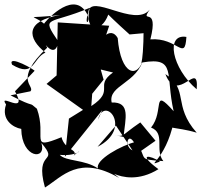

<svg xmlns="http://www.w3.org/2000/svg" viewBox="-22 -735 900 858"><path d="M45 -327C108 -213 -34 -325 5 -268C-18 -201 36 -165 73 -159C75 -26 188 -17 163 -96C246 1 130 -71 179 103C257 54 331 -44 510 60C388 -46 512 129 686 21C589 -51 648 -42 693 -13C624 11 717 -14 755 -193C707 -154 758 -172 857 -142C748 -265 824 -335 717 -404C771 -263 868 -474 857 -336C746 -430 716 -586 811 -570C804 -457 772 -569 650 -559C690 -717 600 -623 647 -692C580 -609 379 -771 372 -678C350 -609 392 -637 361 -683C297 -779 172 -629 175 -629C122 -674 82 -649 248 -668C87 -642 101 -563 181 -500C123 -474 132 -386 32 -446C9 -495 143 -418 132 -418ZM114 -327C137 -352 34 -376 189 -522C164 -565 223 -460 239 -549C158 -668 196 -622 379 -700C353 -592 430 -583 462 -670C431 -706 431 -694 557 -581C672 -592 653 -585 620 -614C619 -411 598 -454 615 -456C768 -482 716 -402 754 -238C654 -350 714 -239 653 -165C719 -139 668 -65 708 -15C585 -24 643 -21 585 -101C523 -87 401 -20 416 18C357 -23 272 -13 245 -43C334 -34 354 -84 307 -39C330 -67 266 -65 253 -122C104 -61 189 -122 143 -249C100 -286 145 -247 25 -309ZM496 -174 570 -63C524 -84 558 -176 596 -52L673 -106L605 -188C511 -124 537 -121 479 -134L530 -123C538 -205 563 -280 477 -277C460 -355 593 -361 621 -478C594 -378 517 -400 504 -565C473 -621 411 -565 416 -472L466 -620L236 -635L231 -398L186 -360L349 -244L286 -205L268 -35L435 -243L416 -200C444 -313 575 -162 414 -79ZM483 -411C397 -350 495 -333 386 -261L390 -316L441 -379L412 -481C379 -532 410 -415 430 -424Z"/></svg>

Font: Asimov Silicon
Style: Regular
Weight: 400
Designer: Google
Version: Version 2.000980; 2014